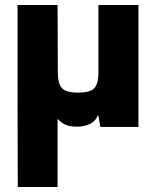

<svg xmlns="http://www.w3.org/2000/svg" viewBox="-20 -516 640 767"><path d="M212 -40H210V231H51L50 -168Q50 -178 50 -189V-496H210L211 -228Q211 -183 227 -164.5Q243 -146 292 -146Q339 -146 355.5 -162.5Q372 -179 373 -219V-496H533V-9H381L373 -54H370Q362 -32 339.5 -21Q317 -10 288 -10Q257 -10 239 -19Q221 -28 212 -40Z"/></svg>

Font: Bakbak One
Style: Regular
Weight: 400
Designer: Saumya Kishore and Sanchit Sawaria
Foundry: A Good Feeling
Version: Version 1.003; ttfautohint (v1.8.3)